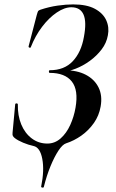

<svg xmlns="http://www.w3.org/2000/svg" viewBox="-20 -656 529 872"><path d="M179 193Q178 197 172 196Q166 195 167 191Q182 118 172 65.5Q162 13 132 7Q109 2 85 -8Q61 -18 47 -29Q41 -34 38.5 -38.5Q36 -43 37 -53L49 -182Q50 -187 55.5 -186.5Q61 -186 61 -182Q60 -131 76.5 -91Q93 -51 124 -27.5Q155 -4 195 -4Q229 -4 255.5 -27.5Q282 -51 299 -88.5Q316 -126 323 -167Q337 -247 306 -286Q275 -325 206 -325Q202 -325 202 -331Q202 -337 206 -337Q272 -337 310.5 -378Q349 -419 361 -488Q374 -556 359.5 -589.5Q345 -623 304 -623Q273 -623 237.5 -599Q202 -575 171 -534Q140 -493 120 -442Q119 -438 114 -439.5Q109 -441 110 -446L147 -588Q151 -602 153 -605.5Q155 -609 164 -612Q203 -625 241.5 -630.5Q280 -636 312 -636Q374 -636 411 -616Q448 -596 462.5 -564Q477 -532 470 -496Q464 -461 441.5 -431.5Q419 -402 388 -379.5Q357 -357 323.5 -344Q290 -331 262 -329L274 -337Q330 -337 369.5 -316.5Q409 -296 427.5 -259Q446 -222 437 -172Q430 -131 406.5 -97.5Q383 -64 350 -40.5Q317 -17 280 -5Q264 0 245.5 28Q227 56 209.5 98.5Q192 141 179 193Z"/></svg>

Font: Cormorant Infant Light
Style: Italic
Weight: 300
Italic angle: -10°
Designer: Christian Thalmann (Catharsis Fonts)
Foundry: Catharsis Fonts
Version: Version 4.001